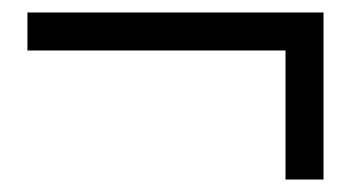

<svg xmlns="http://www.w3.org/2000/svg" viewBox="-20 -354 563 308"><path d="M24 -273V-334H499V-66H438V-273Z"/></svg>

Font: Average
Style: Regular
Weight: 400
Designer: Eduardo Tunni
Foundry: Eduardo Rodriguez Tunni
Version: Version 1.003; ttfautohint (v1.8.4.7-5d5b)